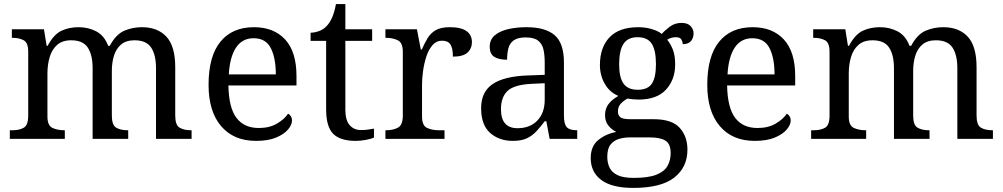

<svg xmlns="http://www.w3.org/2000/svg" viewBox="-20 -679 4904 939"><path d="M28 0V-42H41Q75 -42 96.5 -54.5Q118 -67 118 -114V-426Q118 -470 96 -482Q74 -494 41 -494H38V-536H195L208 -455H213Q243 -511 280.5 -528.5Q318 -546 364 -546Q412 -546 451 -525.5Q490 -505 509 -455H517Q547 -511 587.5 -528.5Q628 -546 674 -546Q751 -546 794 -499.5Q837 -453 837 -350V-114Q837 -67 858.5 -54.5Q880 -42 914 -42H917V0H743V-345Q743 -410 719.5 -446Q696 -482 638 -482Q597 -482 572.5 -461.5Q548 -441 537.5 -407Q527 -373 527 -333V-114Q527 -67 548.5 -54.5Q570 -42 604 -42H607V0H433V-345Q433 -410 409.5 -446Q386 -482 328 -482Q285 -482 259.5 -459.5Q234 -437 223 -400Q212 -363 212 -320V-109Q212 -65 236.5 -53.5Q261 -42 294 -42H297V0Z M1232 10Q1123 10 1061.5 -62Q1000 -134 1000 -264Q1000 -404 1058 -475Q1116 -546 1222 -546Q1319 -546 1374.5 -486Q1430 -426 1430 -307V-261H1097Q1099 -152 1136.5 -102.5Q1174 -53 1246 -53Q1298 -53 1334.5 -74.5Q1371 -96 1389 -123Q1396 -120 1402 -111Q1408 -102 1408 -89Q1408 -69 1389 -46Q1370 -23 1331 -6.5Q1292 10 1232 10ZM1329 -315Q1329 -395 1304.5 -443.5Q1280 -492 1220 -492Q1165 -492 1134.5 -446.5Q1104 -401 1099 -315Z M1720 10Q1644 10 1609.5 -24.5Q1575 -59 1575 -145V-479H1499V-519Q1517 -519 1539 -526.5Q1561 -534 1577 -551Q1594 -569 1605 -595Q1616 -621 1623 -659H1669V-536H1800V-479H1669V-142Q1669 -91 1690 -67Q1711 -43 1745 -43Q1763 -43 1778 -45Q1793 -47 1809 -50V-6Q1796 0 1770 5Q1744 10 1720 10Z M1865 0V-42H1868Q1902 -42 1926 -54.5Q1950 -67 1950 -114V-426Q1950 -470 1925.5 -482Q1901 -494 1868 -494H1865V-536H2019L2038 -437H2043Q2056 -467 2071 -492Q2086 -517 2111 -531.5Q2136 -546 2180 -546Q2235 -546 2261.5 -527Q2288 -508 2288 -473Q2288 -442 2266.5 -422Q2245 -402 2195 -402Q2195 -443 2183 -461.5Q2171 -480 2142 -480Q2114 -480 2095 -458Q2076 -436 2065 -402Q2054 -368 2049 -331.5Q2044 -295 2044 -266V-109Q2044 -65 2068.5 -53.5Q2093 -42 2126 -42H2154V0Z M2488 10Q2421 10 2377 -29Q2333 -68 2333 -150Q2333 -230 2389.5 -268Q2446 -306 2561 -310L2644 -313V-373Q2644 -409 2638 -436.5Q2632 -464 2612 -480Q2592 -496 2551 -496Q2513 -496 2493 -482Q2473 -468 2466.5 -443.5Q2460 -419 2460 -387Q2418 -387 2396.5 -401.5Q2375 -416 2375 -450Q2375 -485 2399.5 -506Q2424 -527 2465 -536.5Q2506 -546 2555 -546Q2647 -546 2692.5 -507Q2738 -468 2738 -373V-114Q2738 -72 2752 -57Q2766 -42 2800 -42H2803V0H2668L2652 -86H2644Q2623 -58 2603 -36.5Q2583 -15 2556.5 -2.5Q2530 10 2488 10ZM2511 -52Q2572 -52 2608 -89.5Q2644 -127 2644 -191V-272L2580 -269Q2495 -265 2462.5 -234.5Q2430 -204 2430 -145Q2430 -52 2511 -52Z M3077 240Q2973 240 2921 201.5Q2869 163 2869 94Q2869 35 2907 5Q2945 -25 2994 -34Q2974 -43 2956.5 -63.5Q2939 -84 2939 -116Q2939 -146 2954.5 -168Q2970 -190 3004 -210Q2961 -228 2937.5 -269.5Q2914 -311 2914 -361Q2914 -447 2961 -496.5Q3008 -546 3102 -546Q3138 -546 3170 -536Q3202 -526 3216 -513Q3230 -529 3255 -548Q3280 -567 3313 -567Q3343 -567 3357.5 -551.5Q3372 -536 3372 -515Q3372 -494 3359.5 -478.5Q3347 -463 3319 -463Q3319 -474 3312.5 -485.5Q3306 -497 3286 -497Q3263 -497 3243 -485Q3260 -464 3271 -435.5Q3282 -407 3282 -364Q3282 -290 3237.5 -241Q3193 -192 3102 -192Q3090 -192 3074.5 -193.5Q3059 -195 3049 -197Q3030 -187 3016 -172Q3002 -157 3002 -134Q3002 -116 3013.5 -106Q3025 -96 3064 -96H3177Q3266 -96 3304 -54Q3342 -12 3342 53Q3342 139 3277.5 189.5Q3213 240 3077 240ZM3099 -240Q3148 -240 3168 -270Q3188 -300 3188 -365Q3188 -433 3167.5 -465Q3147 -497 3098 -497Q3050 -497 3029 -464Q3008 -431 3008 -364Q3008 -300 3029.5 -270Q3051 -240 3099 -240ZM3079 191Q3151 191 3190 175.5Q3229 160 3244.5 132.5Q3260 105 3260 70Q3260 24 3234 8.5Q3208 -7 3158 -7H3060Q3032 -7 3007 0.5Q2982 8 2966 28Q2950 48 2950 88Q2950 117 2961 140.5Q2972 164 3000 177.5Q3028 191 3079 191Z M3671 10Q3562 10 3500.5 -62Q3439 -134 3439 -264Q3439 -404 3497 -475Q3555 -546 3661 -546Q3758 -546 3813.5 -486Q3869 -426 3869 -307V-261H3536Q3538 -152 3575.5 -102.5Q3613 -53 3685 -53Q3737 -53 3773.5 -74.5Q3810 -96 3828 -123Q3835 -120 3841 -111Q3847 -102 3847 -89Q3847 -69 3828 -46Q3809 -23 3770 -6.5Q3731 10 3671 10ZM3768 -315Q3768 -395 3743.5 -443.5Q3719 -492 3659 -492Q3604 -492 3573.5 -446.5Q3543 -401 3538 -315Z M3947 0V-42H3960Q3994 -42 4015.5 -54.5Q4037 -67 4037 -114V-426Q4037 -470 4015 -482Q3993 -494 3960 -494H3957V-536H4114L4127 -455H4132Q4162 -511 4199.5 -528.5Q4237 -546 4283 -546Q4331 -546 4370 -525.5Q4409 -505 4428 -455H4436Q4466 -511 4506.5 -528.5Q4547 -546 4593 -546Q4670 -546 4713 -499.5Q4756 -453 4756 -350V-114Q4756 -67 4777.5 -54.5Q4799 -42 4833 -42H4836V0H4662V-345Q4662 -410 4638.5 -446Q4615 -482 4557 -482Q4516 -482 4491.5 -461.5Q4467 -441 4456.5 -407Q4446 -373 4446 -333V-114Q4446 -67 4467.5 -54.5Q4489 -42 4523 -42H4526V0H4352V-345Q4352 -410 4328.5 -446Q4305 -482 4247 -482Q4204 -482 4178.5 -459.5Q4153 -437 4142 -400Q4131 -363 4131 -320V-109Q4131 -65 4155.5 -53.5Q4180 -42 4213 -42H4216V0Z"/></svg>

Font: Noto Serif Yezidi
Style: Regular
Weight: 400
Designer: Dalton Maag Ltd
Foundry: Dalton Maag Ltd
Version: Version 1.001; ttfautohint (v1.8.4.7-5d5b)